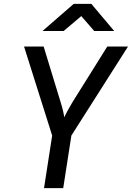

<svg xmlns="http://www.w3.org/2000/svg" viewBox="-20 -970 680 990"><path d="M199 -810H308L399 -887L466 -810H569L451 -950H360ZM207 0H306L348 -271L640 -730H533L353 -442C332 -407 317 -378 311 -365C310 -378 304 -407 293 -442L205 -730H104L249 -271Z"/></svg>

Font: JetBrains Mono Medium
Style: Italic
Weight: 436
Italic angle: -9°
Monospace: yes
Designer: Philipp Nurullin, Konstantin Bulenkov
Foundry: JetBrains
Version: Version 2.305